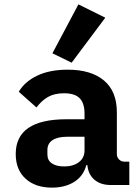

<svg xmlns="http://www.w3.org/2000/svg" viewBox="-20 -847 640 879"><path d="M487 0Q441 0 412.5 -24Q384 -48 380 -91H375Q362 -41 320 -14.5Q278 12 218 12Q142 12 97 -29Q52 -70 52 -142Q52 -301 284 -301H367V-327Q367 -374 345 -397Q323 -420 273 -420Q229 -420 199.5 -403Q170 -386 147 -355L66 -427Q93 -473 150 -500.5Q207 -528 290 -528Q397 -528 456 -478.5Q515 -429 515 -333V-141Q515 -127 525 -117Q535 -107 549 -107H572V0ZM367 -159V-221H288Q244 -221 220.5 -205.5Q197 -190 197 -160V-140Q197 -113 217.5 -99Q238 -85 274 -85Q315 -85 341 -104.5Q367 -124 367 -159ZM308 -560 220 -603 339 -827 462 -766Z"/></svg>

Font: iA Writer Duo V
Style: Regular
Weight: 400
Designer: Mike Abbink, Paul van der Laan, Pieter van Rosmalen, Oliver Reichenstein
Foundry: Information Architects Inc.
Version: Version 2.000